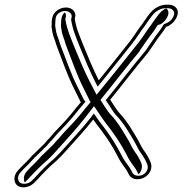

<svg xmlns="http://www.w3.org/2000/svg" viewBox="-20 -722 780 820"><path d="M334.7 -531.5C320.1 -569.3 305.4 -600.1 299.3 -641.7L301 -649C306.2 -671.4 287.6 -690 261.4 -690C235.1 -690 209.1 -671.2 204 -649L202.6 -643C199.9 -631.3 201.5 -620.7 200.1 -608.4C203 -593.9 202.4 -585.4 208.1 -567.5L216.5 -543.7C219.1 -534 222.3 -524.4 226.2 -515C247.6 -459 269.8 -395.2 298.1 -339.7L324.1 -287.2C324.8 -286.3 324.8 -286.3 325.4 -285.6C311 -269.4 298.1 -252.1 286.9 -238.6C262.1 -207.9 239.3 -185.8 213 -157.6C200 -143.3 194.1 -134.4 183.2 -124.2L169.4 -108L154.2 -93.3C139.3 -78 131.1 -71.2 116.6 -56.9L116.2 -56C100.1 -37.3 90.1 -28.3 70.7 -9L58.7 4C36.2 26.1 37.5 56.1 53.5 70C73.3 84.8 105.5 78 123.6 60.9L136.7 47.8L136.7 48C164.2 18.1 187.1 -6.5 217.6 -32.2L217.8 -32C237.9 -51.3 251.8 -65.6 269.5 -86.1C305.8 -127.3 342 -164.8 378.2 -211.6C398.8 -181.3 407 -174.6 424.3 -149.1C444.6 -121.9 461.9 -92.5 477.5 -64L489.1 -42C497.6 -25.9 510.8 -9.9 520.1 4C528.6 16.2 530.9 37.3 556.3 42.5C598.3 50.1 637.8 11.1 623.5 -28.1C616.3 -46.9 605 -65.3 592.9 -81.5C583.7 -95.1 578.6 -107.6 569.6 -123.7C549.3 -158.9 521.5 -206.6 490.6 -238.7C479.5 -249.4 463.9 -277.2 450.7 -296.1C498.4 -354.2 564.7 -441.2 612.7 -497.5L612.9 -498C617.3 -503.6 654.2 -558.3 654.2 -558.3C666.6 -574.3 677.5 -588 689.2 -607.2C709.9 -613.2 732.5 -634.1 738.7 -661C743.9 -683.5 726.4 -702 699.7 -702H691.7C669.9 -702 648.7 -692.9 630.2 -676C614.4 -660.1 607.7 -647.6 596.5 -632.8L587 -618.7C568.6 -595.8 553.6 -569.1 534.5 -545C496.4 -497.2 444.4 -431.1 401.9 -379.1C377.6 -426.1 354.5 -482.9 334.7 -531.5ZM320.1 -523.5C340.1 -474.7 363.1 -417.8 387.8 -370.1L397.1 -352.1L413 -371.5C455.8 -423.8 507.7 -489.8 545.9 -537.7C566.6 -563.8 581.6 -590.5 598.9 -611.9L608.5 -626.3C621.2 -643.2 626.6 -653.2 639.7 -666.5C655.4 -680.6 670.9 -687 688.2 -687H696.2C716.7 -687 726.5 -673 723.7 -661C717.9 -635.9 698.6 -624.6 680.5 -619.3C668 -598.7 656.7 -583.6 642.7 -565.4C642.3 -564.9 605.2 -510 601.5 -505.2C550.5 -445.3 487.1 -361.7 439.5 -303.7L431.6 -294L437.4 -285.8C450.1 -267.7 465.4 -239.7 478.4 -227C507.7 -196.7 535.6 -149.3 555.7 -114.3C564.4 -98.9 569.4 -86.4 579.6 -71.2C591.6 -55.1 602.2 -37.8 608.8 -20.3C618.7 6.5 594.3 33.5 562.4 27.7C544.5 24.1 545.1 10.5 533.5 -6.1C523.9 -20.5 510.9 -36.4 503.2 -51.1L491.5 -73.2C475.8 -101.9 458.1 -131.9 437.6 -159.4C420 -185.3 411.7 -192.2 391.6 -221.7L381 -237.3L366.7 -218.7C331.2 -173 295.6 -136.1 258.7 -94.2C242.7 -75.6 226.9 -59.4 211.8 -44.8C175.4 -14.1 154.9 8.3 129.1 36.5L114 51.5C101.6 62.9 78.4 67.3 64.8 57.6C53.7 47.4 54.1 27.2 68.7 12.9L80.7 -0.1C100.6 -19.9 110.1 -28.4 127 -47.9C142.8 -63.4 148.6 -68.4 164 -84.1L179.7 -99.4L193.4 -115.4C205.6 -127.1 211.9 -136.4 223.4 -149.1C249 -176.4 272.6 -199.5 298.1 -231C309.7 -245 322.4 -262 336 -277.3L345 -287.5C342.6 -290.7 340.2 -293.9 337.7 -297.1L312.3 -348.6C284.3 -403.4 262.4 -466.4 240.7 -522.9C236.9 -532.3 233.9 -541.4 231.4 -550.8L222.9 -574.9C218 -590.1 218.1 -599.1 215.6 -612.3C216.9 -626.3 215.8 -635.2 217.6 -643L219 -649C221.7 -660.9 237.8 -675 258 -675C278.1 -675 288.7 -660.6 286 -649L283.6 -638.9C290.3 -594.1 305.4 -561.6 320.1 -523.5ZM101.5 41.4C125 15.8 153.2 -13.7 183.9 -39.6C199.6 -54.7 215.1 -70.8 231.4 -89.6C268 -131.2 303.9 -168.3 339.7 -214.6L381.6 -268.7L417.2 -216.4C437.4 -186.7 445.1 -180.6 463.2 -154.1C483.6 -126.7 501.2 -96.8 516.9 -68.2L528.5 -46.1C536.5 -31 549.5 -15.2 559.1 -0.9C564.6 7.1 567 15.4 571.7 22.4C582.7 12.1 590.3 -6.6 583.7 -24.8C576.8 -42.8 566 -60.4 554 -76.5C544.1 -91.3 539.1 -103.8 530.3 -119.4C510.1 -154.4 482.6 -201.5 452.8 -232.4C438.7 -246.3 422.5 -275.8 409 -295.1C457.3 -354.1 523.8 -441.2 573.5 -499.7C575.6 -504.7 615.2 -560.5 615.5 -561C629.6 -579.3 640.9 -594.1 653.5 -615L665.9 -618.6C671.7 -620.9 693.4 -637.8 698.7 -661C701.4 -672.6 695.9 -682.5 690.1 -686.5C685.3 -684.7 676.7 -680 667.5 -671.6C653.5 -657.5 647 -645.8 635.2 -630.1L625.7 -615.9C607.9 -593.8 592.8 -567.1 573 -541.9C534.8 -494.1 482.8 -428 440.2 -375.9L392.3 -317.3L362.4 -375.1C337.9 -422.5 314.9 -479.3 294.9 -528.1C280.3 -565.9 265.4 -597.6 259 -640.6L261 -649C262.8 -657 261 -664 257 -669.5C251.4 -664.7 245.8 -657 244 -649L242.6 -643C240.2 -632.7 241.7 -623.5 240.3 -609.9C243.1 -595.3 242.7 -587.3 248 -570.6L256.4 -546.6C259 -536.8 262.1 -527.8 265.9 -518.4C287.5 -462.1 309.5 -398.7 337.6 -343.7L363.2 -291.9C364.6 -290.2 366 -288.2 367.4 -286.5C352.6 -269.8 337.7 -250.4 325.2 -235.4C300 -204.3 276.7 -181.5 250.9 -153.8C238.7 -140.4 233 -131.8 220.9 -120.3L207.2 -104.2L191.7 -89.1C177.1 -74.2 168.8 -67.3 155.5 -54.2L155.3 -53.6C138.4 -34.1 128 -24.6 108.3 -5L96.3 8C81 23 78.6 44 85.8 57C85.8 57 85.8 57 86.3 56.6Z"/></svg>

Font: HoneyBee
Style: BlurIt
Weight: 700
Foundry: Cannot Into Space Fonts
Version: Version 0.89